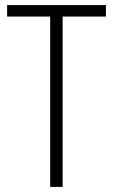

<svg xmlns="http://www.w3.org/2000/svg" viewBox="-20 -734 444 754"><path d="M226 0V-669H396V-714H8V-669H177V0Z"/></svg>

Font: Noto Sans Armenian Condensed ExtraLight
Style: Regular
Weight: 200
Width: 3
Designer: Monotype Design Team
Foundry: Monotype Imaging Inc.
Version: Version 2.008